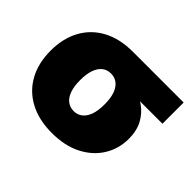

<svg xmlns="http://www.w3.org/2000/svg" viewBox="-124 -724 919 919"><g transform="rotate(45 335.5 -264.5)"><path d="M311 10.3Q223.1 10.3 159.7 -23.4Q96.2 -57.1 62.3 -118.9Q28.3 -180.7 28.3 -264.6Q28.3 -347.7 62 -409.4Q95.7 -471.2 158.9 -505.1Q222.2 -539.1 310.1 -539.1H654.3V-395.5H416L310.1 -391.6Q284.7 -391.6 266.4 -377.2Q248 -362.8 238 -335Q228 -307.1 228 -264.6Q228 -222.7 238 -194.6Q248 -166.5 266.8 -152.1Q285.6 -137.7 311 -137.7Q335.9 -137.7 354.5 -152.1Q373 -166.5 383.1 -194.6Q393.1 -222.7 393.1 -264.6Q393.1 -307.1 383.1 -335Q373 -362.8 354.5 -377.2Q335.9 -391.6 311 -391.6V-440.9Q371.6 -440.9 423.1 -428.2Q474.6 -415.5 512.2 -389.4Q549.8 -363.3 570.8 -324Q591.8 -284.7 591.8 -231Q591.8 -163.6 558.1 -108.9Q524.4 -54.2 461.7 -22Q398.9 10.3 311 10.3Z"/></g></svg>

Font: Inter 18pt Black
Style: Regular
Weight: 900
Designer: Rasmus Andersson
Foundry: rsms
Version: Version 4.001;git-66647c0bb